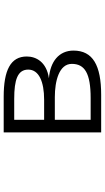

<svg xmlns="http://www.w3.org/2000/svg" viewBox="216 -754 568 1040"><g transform="rotate(-90 500.0 -234.0)"><path d="M506 30C666 30 746 -15 746 -120C746 -198 687 -246 596 -253C685 -266 714 -323 714 -373C714 -461 639 -498 496 -498H303V30ZM371 -279V-441H485C587 -441 643 -423 643 -365C643 -307 577 -279 480 -279ZM371 -27V-221H494C581 -221 674 -198 674 -129C674 -59 623 -27 489 -27Z"/></g></svg>

Font: LINE Seed JP App_OTF Regular
Style: Regular
Weight: 400
Designer: LY Corporation & Fontrix & Fontworks
Version: Version 1.002